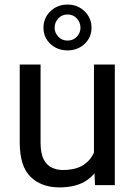

<svg xmlns="http://www.w3.org/2000/svg" viewBox="-20 -811 591 841"><path d="M391.6 -528.3H482.9V0H396L391.6 -122.1ZM446.8 -234.4Q446.8 -164.1 426.8 -108.9Q406.7 -53.7 361.3 -22Q315.9 9.8 239.7 9.8Q162.1 9.8 114.3 -36.1Q66.4 -82 66.4 -187.5V-528.3H157.7V-186.5Q157.7 -138.7 171.6 -112.5Q185.5 -86.4 207.8 -76.4Q230 -66.4 254.4 -66.4Q312 -66.4 345.7 -88.6Q379.4 -110.8 394 -148.9Q408.7 -187 408.7 -233.4ZM275.9 -590.3Q231 -590.3 200.7 -618.7Q170.4 -647 170.4 -689.5Q170.4 -731.9 200.7 -761.5Q231 -791 275.9 -791Q320.3 -791 350.6 -761.5Q380.9 -731.9 380.9 -689.5Q380.9 -647 350.6 -618.7Q320.3 -590.3 275.9 -590.3ZM275.9 -633.3Q300.8 -633.3 316.7 -650.4Q332.5 -667.5 332.5 -689.5Q332.5 -712.4 316.7 -730Q300.8 -747.6 275.9 -747.6Q251 -747.6 235.1 -730Q219.2 -712.4 219.2 -689.5Q219.2 -668 235.1 -650.6Q251 -633.3 275.9 -633.3Z"/></svg>

Font: Heebo
Style: Regular
Weight: 400
Designer: Oded Ezer
Foundry: Ezer Type House
Version: Version 3.100